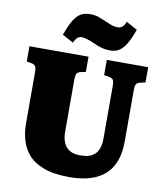

<svg xmlns="http://www.w3.org/2000/svg" viewBox="-101 -1033 963 1129"><g transform="rotate(10 380.5 -468.5)"><path d="M389 14Q297 14 237 -8.5Q177 -31 144.5 -68.5Q112 -106 98.5 -153.5Q85 -201 85 -251V-556Q85 -583 79 -593.5Q73 -604 51 -608L26 -612V-703H379V-612L350 -606Q332 -602 326 -591.5Q320 -581 320 -557V-244Q320 -208 331 -181Q342 -154 366 -138.5Q390 -123 432 -123Q479 -123 504 -139Q529 -155 539 -182Q549 -209 549 -242V-556Q549 -584 543 -594Q537 -604 514 -608L488 -612V-703H735V-612L707 -606Q688 -602 681.5 -592Q675 -582 675 -553V-250Q675 -160 642.5 -101.5Q610 -43 546 -14.5Q482 14 389 14ZM498 -761Q470 -761 446.5 -767.5Q423 -774 402 -784Q387 -791 372.5 -796.5Q358 -802 344.5 -805.5Q331 -809 317 -809Q306 -809 295 -800Q284 -791 274 -768L208 -804Q228 -860 247 -892Q266 -924 289.5 -937.5Q313 -951 346 -951Q374 -951 396.5 -943Q419 -935 439 -926Q459 -917 478 -910Q497 -903 518 -903Q534 -903 545 -912.5Q556 -922 565 -944L631 -908Q612 -855 593 -822.5Q574 -790 551 -775.5Q528 -761 498 -761Z"/></g></svg>

Font: Literata 18pt Black
Style: Regular
Weight: 900
Designer: Latin by Veronika Burian and Jose Scaglione. Greek by Irene Vlachou. Cyrillic by Vera Evstafieva.
Foundry: TypeTogether
Version: Version 3.103;gftools[0.9.29]